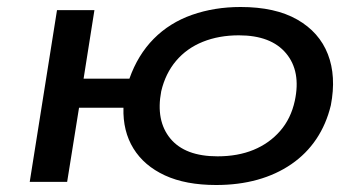

<svg xmlns="http://www.w3.org/2000/svg" viewBox="-20 -520 1035 549"><path d="M598 9Q511 9 451.5 -18.5Q392 -46 361.5 -95.5Q331 -145 333 -212H206L172 0H65L143 -491H250L219 -295H350Q374 -363 419.5 -409Q465 -455 529 -477.5Q593 -500 668 -500Q767 -500 830 -464Q893 -428 917.5 -365Q942 -302 926 -219Q913 -165 884.5 -122.5Q856 -80 813 -50.5Q770 -21 716 -6Q662 9 598 9ZM602 -73Q660 -73 705 -91.5Q750 -110 781 -145.5Q812 -181 823 -232Q841 -316 798 -367.5Q755 -419 663 -419Q606 -419 560 -400.5Q514 -382 483.5 -346Q453 -310 441 -259Q425 -175 467 -124Q509 -73 602 -73Z"/></svg>

Font: Nunito Sans 10pt Expanded Medium
Style: Italic
Weight: 500
Width: 7
Italic angle: -9°
Designer: Vernon Adams
Foundry: Vernon Adams
Version: Version 3.101;gftools[0.9.27]